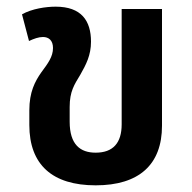

<svg xmlns="http://www.w3.org/2000/svg" viewBox="-20 -544 575 576"><path d="M267 12C397 12 466 -50 466 -167V-517H345V-171C345 -115 319 -86 267 -86C221 -86 189 -110 189 -179V-223C189 -270 203 -290 221 -320C238 -350 253 -378 253 -419C253 -482 224 -524 147 -524C118 -524 76 -518 46 -501L67 -421C82 -428 96 -433 109 -433C126 -433 139 -423 139 -400C139 -374 124 -354 104 -327C85 -300 68 -268 68 -213V-169C68 -50 137 12 267 12Z"/></svg>

Font: Noto Sans Thai UI SemiCondensed Semi
Style: Regular
Weight: 600
Width: 4
Designer: Monotype Design Team
Foundry: Monotype Imaging Inc.
Version: Version 1.901